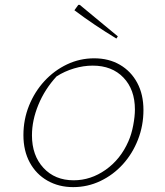

<svg xmlns="http://www.w3.org/2000/svg" viewBox="-20 -761 678 787"><path d="M280 6Q221 6 174.5 -20.5Q128 -47 102 -95Q76 -143 76 -207Q76 -271 99 -328Q122 -385 162 -428.5Q202 -472 254.5 -497Q307 -522 366 -522Q426 -522 471.5 -495.5Q517 -469 542.5 -421.5Q568 -374 568 -310Q568 -246 545.5 -188.5Q523 -131 483.5 -87.5Q444 -44 391.5 -19Q339 6 280 6ZM282 -22Q352 -22 413 -65Q474 -108 506 -181Q519 -210 526 -247Q533 -284 533 -312Q533 -394 486 -443Q439 -492 360 -492Q322 -492 283.5 -480.5Q245 -469 212 -448Q164 -396 137.5 -332Q111 -268 111 -206Q111 -124 158 -73Q205 -22 282 -22ZM457 -603Q411 -631 368.5 -659.5Q326 -688 285 -719L301 -741H307L463 -612Z"/></svg>

Font: Piazzolla SC Thin
Style: Italic
Weight: 100
Italic angle: -11.3°
Designer: Juan Pablo del Peral
Foundry: Huerta Tipografica
Version: Version 1.330